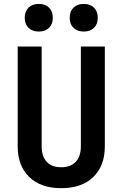

<svg xmlns="http://www.w3.org/2000/svg" viewBox="-20 -973 640 1003"><path d="M300 10Q192.7 10 132.6 -48.5Q72.4 -107.1 72.4 -208.2V-730H197.6V-208.8Q197.6 -157 223.5 -128.1Q249.5 -99.3 300 -99.3Q349.5 -99.3 376 -128.1Q402.4 -157 402.4 -208.8V-730H527.6V-208.2Q527.6 -107.3 467.6 -48.6Q407.7 10 300 10ZM417.4 -808.2Q383.8 -808.2 363.9 -827.6Q344.1 -847 344.1 -880Q344.1 -913.5 363.9 -933.1Q383.8 -952.6 417.4 -952.6Q451.1 -952.6 471 -933.1Q490.8 -913.5 490.8 -880Q490.8 -847 471 -827.6Q451.1 -808.2 417.4 -808.2ZM182.6 -808.2Q148.9 -808.2 129 -827.6Q109.2 -847 109.2 -880Q109.2 -913.5 129 -933.1Q148.9 -952.6 182.6 -952.6Q216.2 -952.6 236.1 -933.1Q255.9 -913.5 255.9 -880Q255.9 -847 236.1 -827.6Q216.2 -808.2 182.6 -808.2Z"/></svg>

Font: Atlassian Mono
Style: Regular
Weight: 400
Monospace: yes
Designer: Philipp Nurullin, Konstantin Bulenkov
Foundry: Modifications by Atlassian Pty Ltd, manufactured by JetBrains
Version: Version 2.304